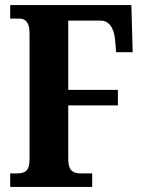

<svg xmlns="http://www.w3.org/2000/svg" viewBox="-20 -734 566 754"><path d="M20 0H342V-53H297C262 -53 248 -69 248 -110V-320H443V-381H248V-653H377C403 -653 427 -631 432 -578L436 -529H501L496 -714H20V-661H56C79 -661 96 -647 96 -604V-108C96 -66 82 -53 46 -53H20Z"/></svg>

Font: Noto Serif Sinhala ExtraCondensed ExtraBold
Style: Regular
Weight: 800
Width: 2
Designer: Jelle Bosma - Monotype Design Team
Foundry: Monotype Imaging Inc.
Version: Version 2.007